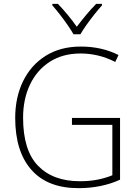

<svg xmlns="http://www.w3.org/2000/svg" viewBox="-20 -968 718 998"><path d="M354 -355H604V-34Q556 -12 501.5 -1Q447 10 388 10Q227 10 143 -85.5Q59 -181 59 -355Q59 -462 100 -546Q141 -630 217.5 -678Q294 -726 400 -726Q509 -726 596 -682L579 -646Q534 -669 489 -679.5Q444 -690 399 -690Q306 -690 239 -647Q172 -604 136 -528.5Q100 -453 100 -356Q100 -186 178 -106Q256 -26 395 -26Q447 -26 488.5 -34.5Q530 -43 564 -57V-319H354ZM510 -948V-940Q492 -920 470.5 -893Q449 -866 429.5 -838.5Q410 -811 398 -790H362Q350 -811 331 -838.5Q312 -866 291 -893Q270 -920 252 -940V-948H281Q306 -922 332.5 -890Q359 -858 379 -829Q401 -858 427.5 -890Q454 -922 480 -948Z"/></svg>

Font: Noto Sans Disp ExtLt
Style: Regular
Weight: 200
Designer: Monotype Design Team
Foundry: Monotype Imaging Inc.
Version: Version 2.000;GOOG;noto-source:20170915:90ef993387c0